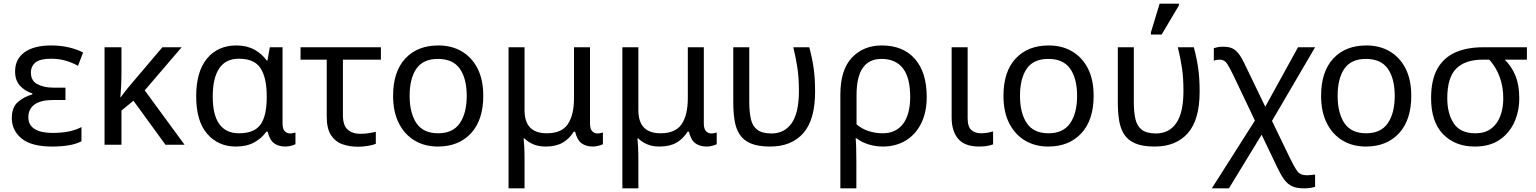

<svg xmlns="http://www.w3.org/2000/svg" viewBox="-20 -796 8450 1056"><path d="M268 10Q152 10 98.5 -34.5Q45 -79 45 -146Q45 -206 78.5 -235Q112 -264 158 -277V-282Q115 -296 89 -325.5Q63 -355 63 -403Q63 -471 115 -508.5Q167 -546 261 -546Q317 -546 362.5 -534.5Q408 -523 437 -507L409 -434Q377 -452 340.5 -462.5Q304 -473 261 -473Q201 -473 175.5 -452.5Q150 -432 150 -397Q150 -351 186.5 -332.5Q223 -314 271 -314H340V-246H271Q205 -246 170.5 -221.5Q136 -197 136 -151Q136 -108 170.5 -86.5Q205 -65 268 -65Q320 -65 358.5 -73Q397 -81 428 -97V-19Q397 -3 356 3.5Q315 10 268 10Z M979 -536 776 -299 995 0H890L714 -242L648 -188V0H555V-536H648V-397Q648 -357 646 -319Q644 -281 642 -261H644Q653 -274 663.5 -287.5Q674 -301 683 -312L873 -536Z M1277 10Q1181 10 1120 -59.5Q1059 -129 1059 -266Q1059 -402 1118.5 -474Q1178 -546 1281 -546Q1337 -546 1379 -523Q1421 -500 1447 -463H1451L1464 -536H1534V-118Q1534 -87 1546 -74.5Q1558 -62 1575 -62Q1583 -62 1592 -64Q1601 -66 1605 -67V-3Q1598 1 1582 5.5Q1566 10 1549 10Q1512 10 1487.5 -8Q1463 -26 1452 -72H1445Q1420 -36 1378.5 -13Q1337 10 1277 10ZM1295 -63Q1378 -63 1412.5 -110.5Q1447 -158 1447 -261V-267Q1447 -367 1413.5 -420Q1380 -473 1294 -473Q1221 -473 1185.5 -419.5Q1150 -366 1150 -265Q1150 -63 1295 -63Z M1949 11Q1903 11 1864 -2.5Q1825 -16 1801 -52Q1777 -88 1777 -155V-468H1633V-536H2075V-468H1866V-164Q1866 -106 1892.5 -83Q1919 -60 1962 -60Q1984 -60 2007.5 -63.5Q2031 -67 2047 -71V-5Q2033 1 2005.5 6Q1978 11 1949 11Z M2638 -269Q2638 -136 2570.5 -63Q2503 10 2388 10Q2317 10 2261.5 -22.5Q2206 -55 2174 -117.5Q2142 -180 2142 -269Q2142 -402 2209 -474Q2276 -546 2391 -546Q2464 -546 2519.5 -513.5Q2575 -481 2606.5 -419.5Q2638 -358 2638 -269ZM2233 -269Q2233 -174 2270.5 -118.5Q2308 -63 2390 -63Q2471 -63 2509 -118.5Q2547 -174 2547 -269Q2547 -364 2509 -418Q2471 -472 2389 -472Q2307 -472 2270 -418Q2233 -364 2233 -269Z M2777 240V-536H2865V-190Q2865 -63 2987 -63Q3069 -63 3103 -113Q3137 -163 3137 -257V-536H3225V-118Q3225 -87 3237 -74.5Q3249 -62 3266 -62Q3274 -62 3283 -64Q3292 -66 3296 -67V-3Q3289 1 3273 5.5Q3257 10 3240 10Q3203 10 3178.5 -8Q3154 -26 3143 -72H3136Q3111 -32 3074 -11Q3037 10 2981 10Q2942 10 2913 -2.5Q2884 -15 2864 -35H2860Q2862 -17 2863.5 13Q2865 43 2865 84V240Z M3403 240V-536H3491V-190Q3491 -63 3613 -63Q3695 -63 3729 -113Q3763 -163 3763 -257V-536H3851V-118Q3851 -87 3863 -74.5Q3875 -62 3892 -62Q3900 -62 3909 -64Q3918 -66 3922 -67V-3Q3915 1 3899 5.5Q3883 10 3866 10Q3829 10 3804.5 -8Q3780 -26 3769 -72H3762Q3737 -32 3700 -11Q3663 10 3607 10Q3568 10 3539 -2.5Q3510 -15 3490 -35H3486Q3488 -17 3489.5 13Q3491 43 3491 84V240Z M4216 10Q4149 10 4108.5 -7.5Q4068 -25 4047.5 -57.5Q4027 -90 4020 -134.5Q4013 -179 4013 -233V-536H4101V-236Q4101 -179 4110 -140.5Q4119 -102 4145.5 -82Q4172 -62 4223 -62Q4295 -62 4334.5 -119Q4374 -176 4374 -296Q4374 -366 4366 -421Q4358 -476 4343 -536H4431Q4447 -477 4455 -421.5Q4463 -366 4463 -292Q4463 -137 4398 -63.5Q4333 10 4216 10Z M4602 240V-275Q4602 -412 4665.5 -479Q4729 -546 4830 -546Q4947 -546 5012 -472Q5077 -398 5077 -263Q5077 -178 5046 -116.5Q5015 -55 4960.5 -22.5Q4906 10 4836 10Q4796 10 4758 -1.5Q4720 -13 4691 -35H4686Q4688 -19 4689 17Q4690 53 4690 98V240ZM4835 -63Q4907 -63 4946.5 -114.5Q4986 -166 4986 -263Q4986 -370 4945.5 -421Q4905 -472 4828 -472Q4691 -472 4691 -274V-112Q4720 -87 4757.5 -75Q4795 -63 4835 -63Z M5365 10Q5286 10 5250 -32.5Q5214 -75 5214 -150V-536H5302V-147Q5302 -98 5323 -80.5Q5344 -63 5376 -63Q5396 -63 5411.5 -66Q5427 -69 5442 -73V-2Q5429 3 5410 6.5Q5391 10 5365 10Z M5995 -269Q5995 -136 5927.5 -63Q5860 10 5745 10Q5674 10 5618.5 -22.5Q5563 -55 5531 -117.5Q5499 -180 5499 -269Q5499 -402 5566 -474Q5633 -546 5748 -546Q5821 -546 5876.5 -513.5Q5932 -481 5963.5 -419.5Q5995 -358 5995 -269ZM5590 -269Q5590 -174 5627.5 -118.5Q5665 -63 5747 -63Q5828 -63 5866 -118.5Q5904 -174 5904 -269Q5904 -364 5866 -418Q5828 -472 5746 -472Q5664 -472 5627 -418Q5590 -364 5590 -269Z M6331 10Q6264 10 6223.5 -7.5Q6183 -25 6162.5 -57.5Q6142 -90 6135 -134.5Q6128 -179 6128 -233V-536H6216V-236Q6216 -179 6225 -140.5Q6234 -102 6260.5 -82Q6287 -62 6338 -62Q6410 -62 6449.5 -119Q6489 -176 6489 -296Q6489 -366 6481 -421Q6473 -476 6458 -536H6546Q6562 -477 6570 -421.5Q6578 -366 6578 -292Q6578 -137 6513 -63.5Q6448 10 6331 10ZM6310 -606V-618L6358 -776H6464V-766L6369 -606Z M6645 240 6882 -133 6763 -383Q6744 -422 6729.5 -445Q6715 -468 6689 -468Q6670 -468 6656 -462V-531Q6667 -534 6677 -536.5Q6687 -539 6708 -539Q6738 -539 6757.5 -530Q6777 -521 6793.5 -499.5Q6810 -478 6828 -439L6939 -209L7119 -536H7213L6976 -131L7076 76Q7098 121 7114.5 144.5Q7131 168 7168 168Q7181 168 7192.5 166.5Q7204 165 7213 164V232Q7202 235 7187 237.5Q7172 240 7151 240Q7112 240 7087 228.5Q7062 217 7043.5 192Q7025 167 7006 127L6919 -55L6739 240Z M7742 -269Q7742 -136 7674.5 -63Q7607 10 7492 10Q7421 10 7365.5 -22.5Q7310 -55 7278 -117.5Q7246 -180 7246 -269Q7246 -402 7313 -474Q7380 -546 7495 -546Q7568 -546 7623.5 -513.5Q7679 -481 7710.5 -419.5Q7742 -358 7742 -269ZM7337 -269Q7337 -174 7374.5 -118.5Q7412 -63 7494 -63Q7575 -63 7613 -118.5Q7651 -174 7651 -269Q7651 -364 7613 -418Q7575 -472 7493 -472Q7411 -472 7374 -418Q7337 -364 7337 -269Z M8092 10Q7983 10 7917 -58Q7851 -126 7851 -256Q7851 -357 7886 -418.5Q7921 -480 7985 -508Q8049 -536 8136 -536H8378V-468H8256Q8294 -431 8315 -379.5Q8336 -328 8336 -256Q8336 -184 8308.5 -123.5Q8281 -63 8227 -26.5Q8173 10 8092 10ZM8094 -63Q8148 -63 8182 -89Q8216 -115 8232 -158.5Q8248 -202 8248 -254Q8248 -382 8171 -468H8136Q8038 -468 7989 -418.5Q7940 -369 7940 -256Q7940 -171 7976 -117Q8012 -63 8094 -63Z"/></svg>

Font: Go Noto Current
Style: Regular
Weight: 400
Designer: Monotype Design Team
Foundry: Monotype Imaging Inc.
Version: Version 2.007; ttfautohint (v1.8) -l 8 -r 50 -G 200 -x 14 -D